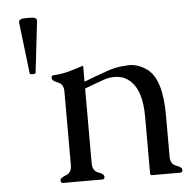

<svg xmlns="http://www.w3.org/2000/svg" viewBox="-51 -756 817 808"><g transform="rotate(-5 357.5 -352.5)"><path d="M502 -469.7Q543 -469.7 580.1 -441.9Q639.2 -396.5 639.2 -247.1V-71.3Q639.2 -39.6 663.6 -31Q688 -22.5 688 -11.2Q688 0 678.2 0H559.6Q551.3 0 551.3 -6.3V-247.1Q551.3 -354 506.8 -397.5Q478.5 -425.3 437.5 -425.3Q414.1 -425.3 394.8 -418.7Q375.5 -412.1 359.1 -406Q342.8 -399.9 331.1 -395.5Q319.3 -391.1 310.1 -387.7V-71.3Q310.1 -39.6 334.5 -31Q358.9 -22.5 358.9 -11.2Q358.9 0 349.1 0H183.6Q173.3 0 173.3 -11.2Q173.3 -22.5 197.8 -31Q222.2 -39.6 222.2 -71.3V-383.8Q222.2 -414.6 197.8 -423.3Q173.3 -432.1 173.3 -444.8Q173.3 -455.1 183.6 -455.1Q215.8 -456.5 247.3 -465.1Q278.8 -473.6 310.1 -484.4V-416.5Q336.9 -426.8 357.4 -434.6Q377.9 -442.4 409.7 -453.4Q441.4 -464.4 468.5 -467Q495.6 -469.7 502 -469.7ZM108.4 -473.1Q108.4 -467.3 99.1 -467.3H91.8Q83 -467.3 83 -473.1L57.6 -688V-689.9Q57.6 -704.6 84 -704.6H106.9Q133.3 -704.6 133.3 -690.4V-688Z"/></g></svg>

Font: Caudex
Style: Regular
Weight: 400
Version: Version 1.04